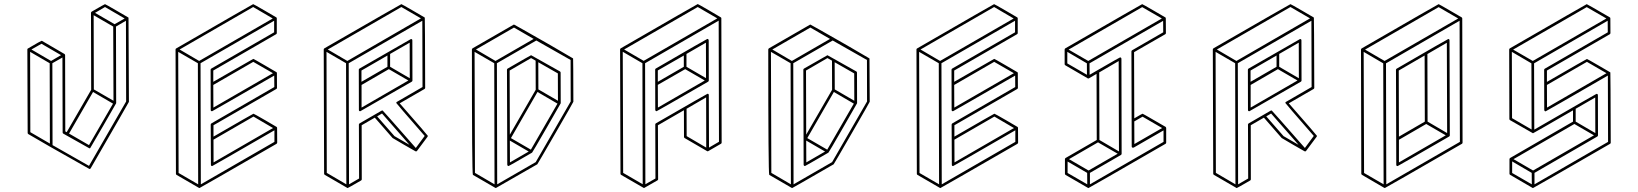

<svg xmlns="http://www.w3.org/2000/svg" viewBox="-20 -854 8097 949"><path d="M422.4 -18.6 230 -127.4 119.6 -191.4Q116.7 -193.4 116.7 -197.3L115.2 -609.4Q115.2 -613.8 118.7 -614.7Q183.1 -652.3 185.1 -652.3L188.5 -651.4Q298.3 -587.4 299.1 -586.9Q299.8 -586.4 300 -585.9Q300.3 -585.4 300.5 -584.7Q300.8 -584 301.3 -584V-582.5H301.8L302.7 -204.6L309.6 -200.7L430.7 -410.2L429.7 -791Q430.2 -794.4 433.1 -796.4Q497.1 -833.5 499 -833.5Q501 -833.5 557.1 -800.8Q613.3 -768.1 613.8 -767.8Q614.3 -767.6 614.5 -767.1Q614.7 -766.6 615.2 -766.4Q615.7 -766.1 617.2 -350.6Q617.2 -349.1 428.2 -22Q425.8 -18.6 422.4 -18.6ZM546.4 -734.4 596.2 -762.7 499 -819.3 449.7 -790.5ZM541 -356 539.6 -722.7 442.9 -778.8 443.8 -412.1ZM419.9 -136.7 538.6 -341.8 439.9 -399.4 321.3 -193.8ZM226.6 -144.5 225.6 -541.5 128.9 -597.7 129.9 -200.7ZM232.4 -552.7 281.7 -581.5 185.1 -637.7 135.3 -609.4ZM419.9 -34.2 603.5 -352.5 602.5 -751.5 553.2 -722.7 554.2 -343.8Q553.7 -342.3 490.5 -232.7Q427.2 -123 426 -122.1Q424.8 -121.1 422.4 -120.6Q420.4 -121.1 293 -193.4Q289.6 -195.3 289.6 -199.2L288.6 -569.8L238.8 -541.5L239.7 -136.7Z M966.3 75.2H964.4L852.5 10.3Q849.6 8.3 849.6 4.9L847.7 -609.9Q848.1 -613.3 851.1 -614.7Q1229.5 -833.5 1231.4 -833.5Q1233.4 -833.5 1289.3 -801Q1345.2 -768.6 1345.7 -768.1L1346.7 -767.1V-766.6Q1347.2 -766.6 1347.2 -766.4Q1347.2 -766.1 1347.7 -765.6L1348.1 -763.7V-690.4Q1348.1 -687 1345.2 -685.1L1034.2 -505.4V-449.7Q1230.5 -563 1231.9 -563Q1233.9 -563 1290 -530.3Q1346.2 -497.6 1346.7 -497.1Q1347.2 -497.1 1347.2 -496.6V-496.1H1347.7V-495.6H1348.1L1348.6 -492.7Q1349.1 -492.7 1349.1 -419.9Q1349.1 -416 1345.7 -414.1L1035.2 -234.9V-178.7Q1231 -292 1232.9 -292Q1234.9 -292 1291.5 -259.3L1347.2 -226.6L1348.1 -225.6V-225.1H1348.6L1349.1 -224.1L1349.6 -222.2L1350.1 -148.9Q1349.6 -145.5 1346.7 -143.1Q968.3 75.2 966.3 75.2ZM1035.6 -51.3 1329.6 -221.2 1232.9 -277.8 1035.2 -163.6ZM1034.7 -322.3 1329.1 -492.2 1231.9 -548.3 1034.2 -434.1ZM959.5 57.1 958 -541.5 860.8 -597.7 862.8 1ZM964.4 -552.7 1328.1 -762.7 1231.4 -819.3 867.7 -609.4ZM972.7 57.1 1336.4 -152.8V-210Q1030.8 -33.2 1028.8 -33.2Q1022.5 -33.2 1022.5 -40L1021.5 -238.3Q1022 -242.2 1024.9 -244.1L1335.9 -423.8L1335.4 -480.5Q1029.8 -304.2 1028.3 -304.2Q1021.5 -304.2 1021.5 -310.5L1021 -509.3Q1021 -513.2 1024.4 -515.1L1335 -694.3V-751.5L971.2 -541.5Z M1698.7 75.2H1696.8Q1696.8 74.7 1696 74.5Q1695.3 74.2 1585.4 10.3Q1582 8.3 1582 4.4L1580.1 -609.9Q1580.6 -613.3 1583.5 -615.2Q1961.9 -833.5 1963.9 -833.5Q1965.8 -833.5 2021.7 -801Q2077.6 -768.6 2078.1 -768.1H2078.6L2079.6 -766.1Q2080.6 -766.1 2081.5 -419.9Q2081.5 -416 2078.1 -414.1L1955.6 -343.3Q2094.2 -185.1 2094.7 -182.6Q2094.7 -180.2 2093.3 -178.2L2041 -107.9H2040.5Q2040.5 -106.9 2039.6 -106.4Q2038.6 -106 2037.1 -106V-105.5Q2035.2 -106 2033.7 -106.2Q2032.2 -106.4 1976.8 -138.7Q1921.4 -170.9 1920.4 -171.9L1832.5 -272.5L1767.6 -234.9L1768.1 32.2Q1768.1 36.1 1764.6 38.1Q1700.7 75.2 1698.7 75.2ZM1691.9 57.1 1690.4 -541.5 1593.8 -597.7 1595.2 0.5ZM1696.8 -552.7 2060.5 -763.2 1963.9 -819.3 1600.1 -609.4ZM2003.9 -138.2 1868.2 -293 1844.2 -278.8 1929.7 -181.2ZM1705.1 57.1 1754.9 28.3 1753.9 -238.8Q1754.4 -242.2 1757.3 -244.1L1866.2 -307.1Q1868.7 -308.1 1871.1 -308.1Q1872.6 -307.6 2035.2 -122.6L2079.1 -182.1Q1938.5 -343.3 1938.5 -345.2Q1938.5 -348.6 1941.9 -350.6L2068.4 -423.8L2067.4 -751.5L1703.6 -541.5ZM1760.7 -304.2Q1753.9 -304.2 1753.9 -310.5L1753.4 -509.3Q1753.4 -513.2 1756.8 -515.1Q2010.3 -661.1 2011.2 -661.1Q2018.1 -661.1 2018.1 -654.3L2018.6 -455.6Q2018.1 -452.1 2015.1 -450.2Q1762.2 -304.2 1760.7 -304.2ZM1766.6 -449.7 1895 -523.9V-579.6L1766.6 -505.4ZM1767.1 -322.3 1998.5 -456.1 1901.9 -512.2 1767.1 -434.1ZM2005.4 -467.3 2004.9 -643.1 1908.2 -587.4V-523.9Z M2493.7 -33.2Q2492.2 -33.2 2490.7 -34.2Q2487.3 -36.1 2487.3 -40L2485.8 -509.3Q2485.8 -513.2 2489.3 -515.1Q2603.5 -581.1 2605 -581.1Q2606.4 -581.1 2747.6 -501Q2751 -499 2751 -495.1L2751.5 -343.8Q2751 -343.3 2751 -342.8Q2751 -342.3 2681.4 -221.4Q2611.8 -100.6 2609.9 -99.6Q2495.6 -33.2 2493.7 -33.2ZM2500 -188.5 2627.9 -410.2 2627.4 -554.2 2605 -566.9 2499 -505.4ZM2500.5 -51.3 2593.3 -105 2500 -159.2ZM2604 -114.3 2735.4 -341.8 2636.7 -399.4 2505.4 -171.4ZM2737.8 -356 2737.3 -491.2 2640.6 -546.4 2641.1 -412.1ZM2431.2 75.2Q2429.7 75.2 2428.5 74.7Q2427.2 74.2 2317.4 10.3Q2312.5 7.3 2312.5 -609.4Q2313 -613.3 2315.9 -615.2Q2518.1 -731.9 2519 -732.2Q2520 -732.4 2521 -732.4Q2522.5 -732.4 2700.2 -630.9Q2811 -566.4 2811.5 -565.9Q2812 -565.4 2812.7 -564.7Q2813.5 -564 2814 -351.1Q2814 -349.1 2725.6 -196Q2637.2 -43 2635.7 -42Q2432.6 75.2 2431.2 75.2ZM2424.3 57.1 2422.9 -541.5 2325.7 -597.7 2327.6 0.5ZM2429.2 -552.7 2617.7 -661.6 2520.5 -717.8 2332.5 -609.4ZM2437.5 57.1 2627.9 -52.7 2800.8 -352.5 2800.3 -557.6 2630.9 -653.8 2436 -541.5Z M3225.1 -304.2Q3223.6 -304.2 3222.2 -305.2Q3218.8 -307.1 3218.8 -311L3218.3 -509.8Q3218.3 -513.2 3221.2 -515.1Q3473.6 -661.6 3476.1 -661.6Q3481.9 -661.6 3482.9 -654.8L3483.4 -455.6Q3482.9 -452.1 3480 -450.2Q3227.1 -304.2 3225.1 -304.2ZM3231.4 -449.7 3359.9 -523.9V-579.6L3231.4 -505.9ZM3231.9 -322.3 3463.4 -456.1 3366.7 -512.2 3231.4 -434.6ZM3469.7 -467.8 3469.2 -643.1 3373 -587.4V-523.9ZM3163.6 75.2 3161.1 74.7Q3161.1 74.2 3160.6 74.2L3049.8 10.3Q3046.9 8.3 3046.9 4.4L3044.9 -609.9Q3045.4 -613.3 3048.3 -615.2Q3426.8 -834 3428.7 -834Q3430.7 -834 3486.8 -801.3L3543 -768.1L3543.9 -767.6L3545.4 -764.2L3546.9 -149.4Q3546.9 -145.5 3543.9 -143.6L3479.5 -106.4H3476.1L3364.3 -171.4Q3360.8 -173.3 3360.8 -177.2L3360.4 -309.1L3231.9 -234.9L3232.9 32.2Q3232.9 35.6 3229.5 37.6Q3165 75.2 3163.6 75.2ZM3156.7 56.6 3155.3 -541.5 3058.1 -598.1 3060.1 0.5ZM3161.6 -553.2 3525.4 -763.2 3428.7 -819.3 3064.9 -609.4ZM3470.7 -124.5 3470.2 -372.6 3373.5 -316.4 3374 -181.2ZM3169.9 56.6 3219.7 28.3 3218.8 -238.8Q3218.8 -242.7 3222.2 -244.6Q3475.1 -390.6 3477.1 -390.6Q3483.4 -390.6 3483.4 -383.8L3484.4 -124.5L3533.7 -153.3L3532.2 -752L3168.5 -541.5Z M3958.5 -33.2Q3957 -33.2 3955.6 -34.2Q3952.1 -36.1 3952.1 -40L3950.7 -509.3Q3950.7 -513.2 3954.1 -515.1Q4068.4 -581.1 4069.8 -581.1Q4071.3 -581.1 4212.4 -501Q4215.8 -499 4215.8 -495.1L4216.3 -343.8Q4215.8 -343.3 4215.8 -342.8Q4215.8 -342.3 4146.2 -221.4Q4076.7 -100.6 4074.7 -99.6Q3960.4 -33.2 3958.5 -33.2ZM3964.8 -188.5 4092.8 -410.2 4092.3 -554.2 4069.8 -566.9 3963.9 -505.4ZM3965.3 -51.3 4058.1 -105 3964.8 -159.2ZM4068.8 -114.3 4200.2 -341.8 4101.6 -399.4 3970.2 -171.4ZM4202.6 -356 4202.1 -491.2 4105.5 -546.4 4106 -412.1ZM3896 75.2Q3894.5 75.2 3893.3 74.7Q3892.1 74.2 3782.2 10.3Q3777.3 7.3 3777.3 -609.4Q3777.8 -613.3 3780.8 -615.2Q3982.9 -731.9 3983.9 -732.2Q3984.9 -732.4 3985.8 -732.4Q3987.3 -732.4 4165 -630.9Q4275.9 -566.4 4276.4 -565.9Q4276.9 -565.4 4277.6 -564.7Q4278.3 -564 4278.8 -351.1Q4278.8 -349.1 4190.4 -196Q4102.1 -43 4100.6 -42Q3897.5 75.2 3896 75.2ZM3889.2 57.1 3887.7 -541.5 3790.5 -597.7 3792.5 0.5ZM3894 -552.7 4082.5 -661.6 3985.4 -717.8 3797.4 -609.4ZM3902.3 57.1 4092.8 -52.7 4265.6 -352.5 4265.1 -557.6 4095.7 -653.8 3900.9 -541.5Z M4628.4 75.2H4626.5L4514.6 10.3Q4511.7 8.3 4511.7 4.9L4509.8 -609.9Q4510.3 -613.3 4513.2 -614.7Q4891.6 -833.5 4893.6 -833.5Q4895.5 -833.5 4951.4 -801Q5007.3 -768.6 5007.8 -768.1L5008.8 -767.1V-766.6Q5009.3 -766.6 5009.3 -766.4Q5009.3 -766.1 5009.8 -765.6L5010.3 -763.7V-690.4Q5010.3 -687 5007.3 -685.1L4696.3 -505.4V-449.7Q4892.6 -563 4894 -563Q4896 -563 4952.1 -530.3Q5008.3 -497.6 5008.8 -497.1Q5009.3 -497.1 5009.3 -496.6V-496.1H5009.8V-495.6H5010.3L5010.7 -492.7Q5011.2 -492.7 5011.2 -419.9Q5011.2 -416 5007.8 -414.1L4697.3 -234.9V-178.7Q4893.1 -292 4895 -292Q4897 -292 4953.6 -259.3L5009.3 -226.6L5010.3 -225.6V-225.1H5010.7L5011.2 -224.1L5011.7 -222.2L5012.2 -148.9Q5011.7 -145.5 5008.8 -143.1Q4630.4 75.2 4628.4 75.2ZM4697.8 -51.3 4991.7 -221.2 4895 -277.8 4697.3 -163.6ZM4696.8 -322.3 4991.2 -492.2 4894 -548.3 4696.3 -434.1ZM4621.6 57.1 4620.1 -541.5 4522.9 -597.7 4524.9 1ZM4626.5 -552.7 4990.2 -762.7 4893.6 -819.3 4529.8 -609.4ZM4634.8 57.1 4998.5 -152.8V-210Q4692.9 -33.2 4690.9 -33.2Q4684.6 -33.2 4684.6 -40L4683.6 -238.3Q4684.1 -242.2 4687 -244.1L4998 -423.8L4997.6 -480.5Q4691.9 -304.2 4690.4 -304.2Q4683.6 -304.2 4683.6 -310.5L4683.1 -509.3Q4683.1 -513.2 4686.5 -515.1L4997.1 -694.3V-751.5L4633.3 -541.5Z M5360.4 75.2H5358.4L5247.1 10.7Q5243.7 8.8 5243.7 4.9V-67.9Q5244.1 -71.3 5247.1 -73.2L5400.9 -162.1L5399.9 -488.8L5362.3 -466.8Q5361.3 -466.8 5360.8 -466.3H5356.9Q5356.9 -466.8 5356.4 -466.8H5355.5V-467.3L5245.6 -531.2Q5242.2 -533.2 5242.2 -536.6V-609.4Q5242.7 -612.8 5245.1 -614.7Q5624 -833.5 5625.5 -833.5Q5627.4 -833.5 5683.6 -800.8L5739.7 -768.1L5740.2 -767.6H5740.7L5741.2 -766.6Q5741.2 -766.1 5741.7 -766.1V-765.1Q5742.2 -765.1 5742.2 -763.7V-763.2Q5742.7 -763.2 5742.7 -690.4Q5742.7 -686.5 5739.3 -684.6L5585.4 -596.2L5586.4 -269Q5625.5 -292 5627.4 -292Q5628.9 -292 5685.1 -259.3Q5741.2 -226.6 5741.7 -226.6V-226.1L5743.2 -224.6L5743.7 -222.2L5744.1 -221.2V-148.9Q5744.1 -145 5740.7 -143.1Q5362.8 75.2 5360.4 75.2ZM5586.9 -142.1 5724.1 -221.2 5627.4 -277.3 5586.4 -253.9ZM5352.5 -484.4 5352.1 -541 5255.4 -597.7V-540.5ZM5358.9 -552.7 5722.7 -762.7 5625.5 -818.8 5261.7 -608.9ZM5354 57.1 5353.5 0.5 5256.8 -55.7V1ZM5360.4 -11.2 5504.4 -94.2 5407.2 -150.4 5263.7 -67.4ZM5510.7 -105.5 5509.3 -552.2 5413.1 -496.1 5414.1 -162.1ZM5367.2 57.1 5731 -152.8V-209.5L5583.5 -124.5Q5583 -124 5580.1 -124Q5573.7 -124 5573.7 -130.4L5572.3 -599.6Q5572.3 -603.5 5575.7 -605.5L5729.5 -694.3L5729 -751L5365.2 -541L5365.7 -484.4L5402.8 -505.9Q5514.2 -570.3 5516.1 -570.3Q5522 -570.3 5522.9 -563.5L5523.9 -93.8Q5523.4 -90.3 5521 -88.4L5367.2 0.5Z M6093.3 75.2H6091.3Q6091.3 74.7 6090.6 74.5Q6089.8 74.2 5980 10.3Q5976.6 8.3 5976.6 4.4L5974.6 -609.9Q5975.1 -613.3 5978 -615.2Q6356.4 -833.5 6358.4 -833.5Q6360.4 -833.5 6416.3 -801Q6472.2 -768.6 6472.7 -768.1H6473.1L6474.1 -766.1Q6475.1 -766.1 6476.1 -419.9Q6476.1 -416 6472.7 -414.1L6350.1 -343.3Q6488.8 -185.1 6489.3 -182.6Q6489.3 -180.2 6487.8 -178.2L6435.5 -107.9H6435.1Q6435.1 -106.9 6434.1 -106.4Q6433.1 -106 6431.6 -106V-105.5Q6429.7 -106 6428.2 -106.2Q6426.8 -106.4 6371.3 -138.7Q6315.9 -170.9 6314.9 -171.9L6227.1 -272.5L6162.1 -234.9L6162.6 32.2Q6162.6 36.1 6159.2 38.1Q6095.2 75.2 6093.3 75.2ZM6086.4 57.1 6085 -541.5 5988.3 -597.7 5989.7 0.5ZM6091.3 -552.7 6455.1 -763.2 6358.4 -819.3 5994.6 -609.4ZM6398.4 -138.2 6262.7 -293 6238.8 -278.8 6324.2 -181.2ZM6099.6 57.1 6149.4 28.3 6148.4 -238.8Q6148.9 -242.2 6151.9 -244.1L6260.7 -307.1Q6263.2 -308.1 6265.6 -308.1Q6267.1 -307.6 6429.7 -122.6L6473.6 -182.1Q6333 -343.3 6333 -345.2Q6333 -348.6 6336.4 -350.6L6462.9 -423.8L6461.9 -751.5L6098.1 -541.5ZM6155.3 -304.2Q6148.4 -304.2 6148.4 -310.5L6147.9 -509.3Q6147.9 -513.2 6151.4 -515.1Q6404.8 -661.1 6405.8 -661.1Q6412.6 -661.1 6412.6 -654.3L6413.1 -455.6Q6412.6 -452.1 6409.7 -450.2Q6156.7 -304.2 6155.3 -304.2ZM6161.1 -449.7 6289.6 -523.9V-579.6L6161.1 -505.4ZM6161.6 -322.3 6393.1 -456.1 6296.4 -512.2 6161.6 -434.1ZM6399.9 -467.3 6399.4 -643.1 6302.7 -587.4V-523.9Z M6825.2 75.2Q6823.2 75.2 6823.2 74.7H6822.3L6711.9 10.3Q6709 8.3 6708.5 4.9L6707 -609.4Q6707.5 -612.8 6710.4 -614.7Q7088.9 -833.5 7090.8 -833.5Q7092.3 -833.5 7148.4 -800.8L7204.6 -768.1H7205.1V-767.6H7205.6V-767.1H7206.1L7206.5 -766.1V-765.6Q7207 -763.7 7207.3 -763.7Q7207.5 -763.7 7207.5 -763.2L7209 -148.9Q7209 -145 7205.6 -143.1Q6827.6 75.2 6825.2 75.2ZM6818.8 57.1 6816.9 -541 6720.2 -597.7 6722.2 1ZM6823.7 -552.7 7187.5 -762.7 7090.8 -818.8 6727.1 -608.9ZM6832 57.1 7195.8 -152.8 7194.3 -751.5 6830.6 -541ZM6888.2 -33.2Q6881.3 -33.2 6881.3 -39.6L6879.9 -509.3Q6880.4 -512.7 6883.3 -514.6Q7135.7 -661.1 7138.2 -661.1Q7144.5 -661.1 7144.5 -654.3L7146 -184.1Q7145.5 -181.2 7142.6 -179.2Q6890.1 -33.2 6888.2 -33.2ZM6894.5 -178.7 7022.5 -252.9 7021.5 -579.6 6893.6 -505.4ZM6894.5 -51.3 7126 -185.1 7029.3 -241.2 6894.5 -163.1ZM7132.8 -196.3 7131.3 -642.6 7035.2 -586.9 7036.1 -252.9Z M7557.6 75.2H7555.7L7444.3 10.3Q7440.9 8.3 7440.9 4.9V-67.9Q7441.4 -71.3 7444.3 -73.2L7754.9 -252.9V-308.6Q7559.1 -195.3 7557.1 -195.3Q7555.7 -195.3 7443.4 -260.3Q7440.4 -262.2 7440.4 -266.1L7439.5 -609.4Q7439.9 -612.8 7442.4 -614.7Q7821.3 -833.5 7822.8 -833.5Q7824.7 -833.5 7937 -768.1H7937.5Q7937.5 -767.6 7937.7 -767.3Q7938 -767.1 7938.5 -767.1L7939.5 -763.2Q7939.9 -763.2 7939.9 -690.4Q7939.9 -687 7936.5 -684.6L7626 -505.4V-449.2Q7821.8 -562.5 7823.7 -562.5Q7825.7 -562.5 7881.6 -530Q7937.5 -497.6 7938 -497.1H7938.5L7939.5 -495.1Q7940.4 -495.1 7941.4 -148.9Q7941.4 -145 7938 -143.1Q7560.1 75.2 7557.6 75.2ZM7626.5 -322.3 7920.4 -492.2 7823.7 -548.3 7626 -434.1ZM7550.3 -213.9 7549.3 -541 7452.6 -597.7 7453.6 -270ZM7556.2 -552.7 7919.9 -762.7 7822.8 -818.8 7459 -608.9ZM7551.3 57.1 7550.8 0.5 7454.1 -56.2V1ZM7557.6 -11.2 7858.4 -185.1 7761.7 -241.2 7460.9 -67.4ZM7865.2 -196.3 7864.7 -372.1 7768.1 -316.4V-252.9ZM7564.5 57.1 7928.2 -152.8 7927.2 -480.5Q7621.6 -303.7 7619.6 -303.7Q7613.8 -303.7 7612.8 -310.5Q7612.8 -438 7612.3 -509.3Q7612.8 -512.7 7615.7 -514.6L7926.8 -694.3L7926.3 -751.5L7562.5 -541Q7563.5 -377.4 7563.5 -213.4Q7869.1 -390.1 7871.1 -390.1Q7877.9 -390.1 7877.9 -383.3L7878.4 -184.6Q7877.9 -181.2 7875 -179.2L7564.5 0.5Z"/></svg>

Font: 3D Isometric
Style: Regular
Weight: 400
Designer: GGBotNet
Version: 1.10